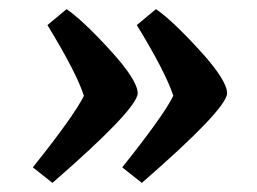

<svg xmlns="http://www.w3.org/2000/svg" viewBox="-20 -512 564 421"><path d="M291 -111C413.7 -217.7 476 -283 478 -307C478 -326.3 457.8 -358 417.5 -402C377.2 -446 345.3 -476 322 -492L280 -457C322 -388.3 348.7 -336.7 360 -302C346 -273.3 308.7 -221 248 -145ZM95 -111C217.7 -217.7 280 -283 282 -307C282 -326.3 261.8 -358 221.5 -402C181.2 -446 149.3 -476 126 -492L84 -457C126 -388.3 152.7 -336.7 164 -302C150 -273.3 112.7 -221 52 -145Z"/></svg>

Font: Oleo Script
Style: Regular
Weight: 400
Designer: Soytutype
Foundry: Soytutype
Version: Version 1.002